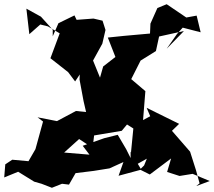

<svg xmlns="http://www.w3.org/2000/svg" viewBox="-44 -869 1014 910"><path d="M902 0 885 -62 857 -150 771 -249 805 -282 651 -358 668 -318 634 -300 645 -437 578 -494 631 -599 621 -581 695 -627 710 -696 828 -722 746 -638 795 -708 822 -738 907 -716 888 -795 839 -786 746 -849 702 -831 669 -757 667 -710 544 -699 467 -691 503 -599 445 -554 430 -501 397 -582 441 -662 456 -727 442 -771 399 -781 319 -775 309 -796 233 -759 206 -697V-728L150 -790L81 -828L95 -707L147 -753L183 -744L239 -711L195 -593L279 -527L312 -483L334 -516L333 -492L352 -390L364 -338L316 -343L226 -295L134 -313L160 -293L124 -162L91 -105L14 -112L-19 -90L-24 -28L42 -55L118 -8L153 2L202 21L250 2L283 6L322 -62L262 -42L400 -59L475 -71L541 -101L518 -36L622 -64L666 -42L767 -118L748 -54L807 -35L869 -45L950 -11L886 13ZM575 -120 554 -162 514 -230 450 -214 348 -178 380 -136 260 -146 331 -210 395 -168 402 -227 533 -249 558 -279 588 -260 577 -148 588 -81 652 -117 639 -85 623 -69 575 -150Z"/></svg>

Font: Hussar Lance
Style: Regular
Weight: 700
Foundry: Cannot Into Space Fonts, PlusOne Fonts
Version: Version 2.27